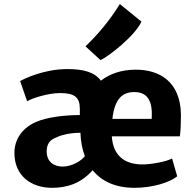

<svg xmlns="http://www.w3.org/2000/svg" viewBox="-20 -902 944 930"><path d="M466.8 -610.8C505.9 -627.9 636.2 -730.5 665 -797.4L560.5 -882.3C510.7 -801.3 449.2 -729.5 394 -677.7ZM49.8 -161.1C49.8 -49.3 132.3 7.8 231.9 7.8C302.7 7.8 372.1 -12.7 428.7 -77.6C473.1 -22.5 541.5 7.8 631.8 7.8C718.3 7.8 801.8 -18.1 838.4 -47.9L813.5 -134.3C784.2 -118.2 710 -105.5 670.4 -105.5C584.5 -105.5 527.8 -147 521.5 -241.7H851.1C855 -266.6 856.4 -304.2 856.4 -346.2C854.5 -508.3 750.5 -565.4 635.3 -564.5C567.4 -564 511.2 -544.4 468.8 -511.2C437.5 -553.2 383.8 -567.4 306.2 -567.4C193.4 -567.4 99.1 -521.5 77.6 -509.3L111.3 -411.6C137.7 -427.2 213.9 -451.2 270.5 -451.2C340.8 -451.2 366.7 -431.6 366.7 -374.5V-344.7C302.2 -344.7 210.9 -336.4 153.8 -311C91.3 -283.2 49.8 -231 49.8 -161.1ZM524.4 -326.2C535.2 -424.8 574.2 -456.1 630.4 -456.1C698.7 -456.1 719.7 -407.7 714.8 -326.2ZM206.1 -169.4C206.1 -216.8 234.4 -229 257.8 -238.8C281.7 -249.5 322.3 -258.8 369.6 -258.8C371.1 -216.3 378.4 -178.2 391.1 -145.5C372.1 -121.1 326.7 -95.2 283.7 -95.2C240.2 -95.2 206.1 -118.7 206.1 -169.4Z"/></svg>

Font: Merriweather Sans
Style: Bold
Weight: 700
Designer: Eben Sorkin ( eben@eyebytes.com )
Foundry: Eben Sorkin
Version: Version 1.003